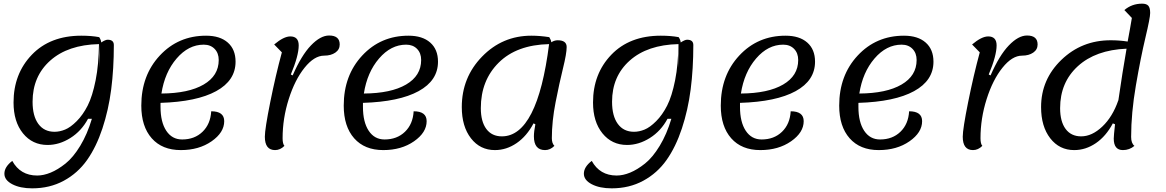

<svg xmlns="http://www.w3.org/2000/svg" viewBox="-20 -795 6370 1049"><path d="M240 -3Q157 -3 105.5 -66.5Q54 -130 54 -235Q54 -392 154 -496Q254 -600 424 -600Q480 -600 522 -592Q532 -577 533 -563Q556 -578 568 -578Q602 -578 602 -549Q602 -419 587.5 -306.5Q573 -194 539.5 -93Q506 8 455.5 79.5Q405 151 328.5 192.5Q252 234 156 234Q90 234 47 211.5Q4 189 4 154Q4 117 47 84Q91 164 183 164Q218 164 257 148Q296 132 338 98.5Q380 65 418.5 1.5Q457 -62 482 -146H461Q425 -79 364.5 -41Q304 -3 240 -3ZM520 -554 522 -424Q524 -493 521 -554ZM158 -239Q158 -161 189.5 -118Q221 -75 278 -75Q306 -75 335.5 -87Q365 -99 399 -133Q433 -167 459 -218Q485 -269 502.5 -356.5Q520 -444 520 -554Q351 -550 254.5 -464Q158 -378 158 -239Z M968 25Q866 25 809 -39.5Q752 -104 752 -218Q752 -383 853 -491.5Q954 -600 1106 -600Q1182 -600 1224.5 -562.5Q1267 -525 1267 -458Q1267 -355 1161 -297Q1055 -239 857 -233V-211Q857 -128 888.5 -80.5Q920 -33 975 -33Q1043 -33 1086.5 -75Q1130 -117 1134 -187Q1205 -187 1205 -133Q1205 -71 1136 -23Q1067 25 968 25ZM1093 -551Q1010 -551 945 -475.5Q880 -400 862 -284Q1010 -285 1092.5 -333Q1175 -381 1175 -467Q1175 -505 1152.5 -528Q1130 -551 1093 -551Z M1483 25Q1427 25 1427 -48Q1427 -90 1456.5 -237Q1486 -384 1520 -509L1478 -552Q1530 -596 1566 -596Q1612 -596 1612 -547Q1612 -491 1569 -388L1579 -383Q1627 -493 1679 -547Q1731 -601 1778 -601Q1836 -601 1836 -552Q1836 -524 1812 -507.5Q1788 -491 1751 -491Q1697 -491 1644 -425Q1591 -359 1557.5 -253.5Q1524 -148 1524 -40Q1524 -9 1534 2Q1511 25 1483 25Z M2074 25Q1972 25 1915 -39.5Q1858 -104 1858 -218Q1858 -383 1959 -491.5Q2060 -600 2212 -600Q2288 -600 2330.5 -562.5Q2373 -525 2373 -458Q2373 -355 2267 -297Q2161 -239 1963 -233V-211Q1963 -128 1994.5 -80.5Q2026 -33 2081 -33Q2149 -33 2192.5 -75Q2236 -117 2240 -187Q2311 -187 2311 -133Q2311 -71 2242 -23Q2173 25 2074 25ZM2199 -551Q2116 -551 2051 -475.5Q1986 -400 1968 -284Q2116 -285 2198.5 -333Q2281 -381 2281 -467Q2281 -505 2258.5 -528Q2236 -551 2199 -551Z M2684 25Q2603 25 2553 -39.5Q2503 -104 2503 -210Q2503 -372 2614 -486Q2725 -600 2883 -600Q2930 -600 2981 -592Q2991 -576 2992 -564Q3009 -575 3027 -575Q3076 -575 3076 -538Q3076 -503 3056 -422Q3036 -341 3015.5 -236.5Q2995 -132 2995 -40Q2995 -12 3009 2Q2986 25 2958 25Q2897 25 2897 -50Q2897 -76 2905 -116L2895 -121Q2858 -51 2802.5 -13Q2747 25 2684 25ZM2607 -204Q2607 -131 2637 -90.5Q2667 -50 2722 -50Q2916 -50 2980 -554Q2803 -550 2705 -453Q2607 -356 2607 -204Z M3406 -3Q3323 -3 3271.5 -66.5Q3220 -130 3220 -235Q3220 -392 3320 -496Q3420 -600 3590 -600Q3646 -600 3688 -592Q3698 -577 3699 -563Q3722 -578 3734 -578Q3768 -578 3768 -549Q3768 -419 3753.5 -306.5Q3739 -194 3705.5 -93Q3672 8 3621.5 79.5Q3571 151 3494.5 192.5Q3418 234 3322 234Q3256 234 3213 211.5Q3170 189 3170 154Q3170 117 3213 84Q3257 164 3349 164Q3384 164 3423 148Q3462 132 3504 98.5Q3546 65 3584.5 1.5Q3623 -62 3648 -146H3627Q3591 -79 3530.5 -41Q3470 -3 3406 -3ZM3686 -554 3688 -424Q3690 -493 3687 -554ZM3324 -239Q3324 -161 3355.5 -118Q3387 -75 3444 -75Q3472 -75 3501.5 -87Q3531 -99 3565 -133Q3599 -167 3625 -218Q3651 -269 3668.5 -356.5Q3686 -444 3686 -554Q3517 -550 3420.5 -464Q3324 -378 3324 -239Z M4134 25Q4032 25 3975 -39.5Q3918 -104 3918 -218Q3918 -383 4019 -491.5Q4120 -600 4272 -600Q4348 -600 4390.5 -562.5Q4433 -525 4433 -458Q4433 -355 4327 -297Q4221 -239 4023 -233V-211Q4023 -128 4054.5 -80.5Q4086 -33 4141 -33Q4209 -33 4252.5 -75Q4296 -117 4300 -187Q4371 -187 4371 -133Q4371 -71 4302 -23Q4233 25 4134 25ZM4259 -551Q4176 -551 4111 -475.5Q4046 -400 4028 -284Q4176 -285 4258.5 -333Q4341 -381 4341 -467Q4341 -505 4318.5 -528Q4296 -551 4259 -551Z M4781 25Q4679 25 4622 -39.5Q4565 -104 4565 -218Q4565 -383 4666 -491.5Q4767 -600 4919 -600Q4995 -600 5037.5 -562.5Q5080 -525 5080 -458Q5080 -355 4974 -297Q4868 -239 4670 -233V-211Q4670 -128 4701.5 -80.5Q4733 -33 4788 -33Q4856 -33 4899.5 -75Q4943 -117 4947 -187Q5018 -187 5018 -133Q5018 -71 4949 -23Q4880 25 4781 25ZM4906 -551Q4823 -551 4758 -475.5Q4693 -400 4675 -284Q4823 -285 4905.5 -333Q4988 -381 4988 -467Q4988 -505 4965.5 -528Q4943 -551 4906 -551Z M5296 25Q5240 25 5240 -48Q5240 -90 5269.5 -237Q5299 -384 5333 -509L5291 -552Q5343 -596 5379 -596Q5425 -596 5425 -547Q5425 -491 5382 -388L5392 -383Q5440 -493 5492 -547Q5544 -601 5591 -601Q5649 -601 5649 -552Q5649 -524 5625 -507.5Q5601 -491 5564 -491Q5510 -491 5457 -425Q5404 -359 5370.5 -253.5Q5337 -148 5337 -40Q5337 -9 5347 2Q5324 25 5296 25Z M5849 25Q5768 25 5718 -39.5Q5668 -104 5668 -210Q5668 -361 5779 -468Q5890 -575 6048 -575Q6097 -575 6141 -568Q6146 -593 6153.5 -636Q6161 -679 6164 -697L6123 -740Q6164 -775 6220 -775Q6244 -775 6254 -763.5Q6264 -752 6264 -724Q6264 -698 6238 -589Q6212 -480 6186 -328.5Q6160 -177 6160 -47Q6160 -12 6178 2Q6151 25 6115 25Q6065 25 6065 -38Q6065 -53 6072 -116L6060 -121Q6023 -51 5967.5 -13Q5912 25 5849 25ZM5772 -204Q5772 -131 5802 -90.5Q5832 -50 5887 -50Q5946 -50 6002.5 -103.5Q6059 -157 6090 -247V-245Q6113 -404 6135 -529Q5966 -522 5869 -433.5Q5772 -345 5772 -204Z"/></svg>

Font: Lemonada Light
Style: Regular
Weight: 300
Designer: Mohamed Gaber (Arabic), Eduardo Tunni (Latin)
Foundry: Kief Type Foundry
Version: Version 4.004